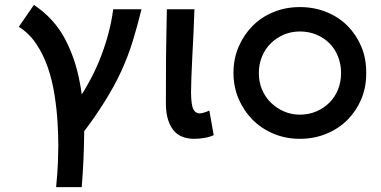

<svg xmlns="http://www.w3.org/2000/svg" viewBox="-20 -561 1563 787"><path d="M210 206Q216 147 217.5 102.5Q219 58 219 35Q219 -6 216 -58.5Q213 -111 203.5 -172Q194 -233 175.5 -286Q157 -339 128 -382Q99 -425 57 -451L119 -541Q201 -486 245 -404Q289 -322 307 -223Q312 -199 315 -174Q328 -193 339 -214Q365 -259 386 -310Q407 -361 422 -415Q437 -469 444 -523H560Q543 -454 524 -392Q505 -330 476.5 -268Q448 -206 406 -140Q372 -85 325 -23Q325 -18 325 -14Q324 96 315 206Z M775 8Q749 8 727.5 -0.5Q706 -9 691.5 -26.5Q677 -44 668.5 -71.5Q660 -99 660 -137Q660 -274 660.5 -322Q661 -370 662 -419.5Q663 -469 664 -523H777Q776 -483 773.5 -433Q771 -383 768.5 -334Q766 -285 764.5 -244.5Q763 -204 763 -180Q764 -129 772.5 -113Q781 -97 798 -96Q808 -97 818 -100Q828 -103 838 -108L856 -7Q838 1 817 4.5Q796 8 775 8Z M1209 8Q1151 8 1101 -13Q1051 -34 1015 -70.5Q979 -107 958 -156Q937 -205 937 -262Q937 -320 958 -369Q979 -418 1015 -454.5Q1051 -491 1101 -511.5Q1151 -532 1209 -532Q1268 -532 1318.5 -511.5Q1369 -491 1405 -454.5Q1441 -418 1461 -370Q1481 -322 1481 -267Q1481 -265 1481 -262Q1481 -259 1481 -257Q1481 -203 1461 -155Q1441 -107 1405 -70.5Q1369 -34 1318.5 -13Q1268 8 1209 8ZM1209 -91Q1246 -91 1277 -104.5Q1308 -118 1330.5 -140.5Q1353 -163 1365.5 -194Q1378 -225 1378 -262Q1378 -298 1365.5 -329.5Q1353 -361 1330.5 -383.5Q1308 -406 1277 -419Q1246 -432 1209 -432Q1174 -432 1143.5 -419Q1113 -406 1090 -383.5Q1067 -361 1054 -329.5Q1041 -298 1041 -262Q1041 -225 1054 -194Q1067 -163 1090 -140.5Q1113 -118 1143.5 -104.5Q1174 -91 1209 -91Z"/></svg>

Font: Rising Sun SemiBold
Style: Regular
Weight: 600
Designer: Matt McInerney, Pablo Impallari, Rodrigo Fuenzalida (Raleway font), Stephen Hutchings (Greek), Cristiano Sobral (main ch
Foundry: The Rising Sun Project Authors
Version: Version 4.327; ttfautohint (v1.8.4.7-5d5b-dirty)